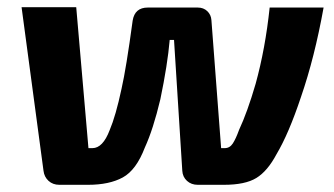

<svg xmlns="http://www.w3.org/2000/svg" viewBox="-20 -514 928 534"><path d="M226 -102H237Q266 -102 285 -152Q302 -192 318 -267Q331 -324 349 -457Q355 -493 391 -493H530Q546 -493 556.5 -483Q567 -473 568 -458L595 -102H605Q619 -102 627.5 -115Q636 -128 645 -153Q668 -202 691 -281Q718 -379 730 -493H880Q855 -354 817 -244Q783 -142 749 -85Q724 -38 693 -19Q662 0 603 0H530Q512 0 500 -11Q488 -22 487 -39L464 -403H452Q446 -334 426 -238Q406 -154 383 -104Q359 -41 321.5 -20.5Q284 0 225 0H145Q127 0 115 -11Q103 -22 101 -39L40 -494H192Z"/></svg>

Font: Exo 2.0
Style: Bold Italic
Weight: 700
Italic angle: -8°
Designer: Natanael Gama
Version: Version 1.001;PS 001.001;hotconv 1.0.70;makeotf.lib2.5.58329